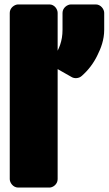

<svg xmlns="http://www.w3.org/2000/svg" viewBox="-20 -808 490 866"><path d="M203 38C219 38 240 23 240 0V-750C240 -766 226 -788 203 -788H62C46 -788 24 -773 24 -750V0C24 16 39 38 62 38ZM224 -550C213 -531 219 -508 237 -498L304 -460C316 -453 336 -454 348 -465C377 -490 402 -522 420 -560C435 -590 450 -628 450 -674V-750C450 -766 435 -788 412 -788H300C284 -788 262 -773 262 -750V-674C262 -621 246 -587 224 -550Z"/></svg>

Font: Asimov Print
Style: E
Weight: 500
Designer: Google
Version: Version 2.000980; 2014